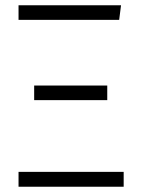

<svg xmlns="http://www.w3.org/2000/svg" viewBox="-20 -705 537 725"><path d="M430 -630H50V-685H437ZM385 -327H109V-382H385ZM447 0H50V-56H447Z"/></svg>

Font: Trujillo Light
Style: Regular
Weight: 300
Designer: Fira Sans original fonts by bBox Type GmbH, Carrois Corporate GbR, & Edenspiekermann AG / Changes by Cristiano Sobral
Foundry: Fira Sans original fonts by bBox Type GmbH, Carrois Corporate GbR, & Edenspiekermann AG / Changes by Cristiano Sobral
Version: Version 4.301;July 28, 2020;FontCreator 13.0.0.2655 64-bit